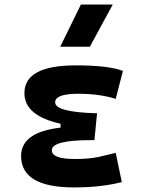

<svg xmlns="http://www.w3.org/2000/svg" viewBox="-20 -815 626 845"><path d="M305.7 9.8Q72.8 9.8 72.8 -128.4Q72.8 -233.4 246.6 -253.4V-270.5Q87.4 -305.7 87.4 -405.3Q87.4 -527.3 313.5 -527.3Q458 -527.3 521 -502.9L489.3 -379.9Q418.5 -402.3 324.2 -402.3Q222.7 -402.3 222.7 -364.7Q222.7 -321.3 407.2 -316.4L395.5 -198.2H379.9Q208 -198.2 208 -153.8Q208 -115.2 309.6 -115.2Q373 -115.2 414.8 -124.5Q456.5 -133.8 489.3 -142.1L516.1 -13.7Q475.6 -2.9 422.6 3.4Q369.6 9.8 305.7 9.8ZM245.1 -609.4 335.9 -794.9H476.1L375.5 -609.4Z"/></svg>

Font: CaskaydiaMono NF
Style: Bold
Weight: 700
Designer: Aaron Bell
Foundry: Saja Typeworks
Version: Version 2111.001; ttfautohint (v1.8.4);Nerd Fonts 3.1.1